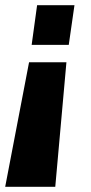

<svg xmlns="http://www.w3.org/2000/svg" viewBox="-24 -560 349 740"><path d="M-4 160 88 -320H232L189 160ZM98 -387 119 -540H263L241 -387Z"/></svg>

Font: Pathway Extreme Condensed ExtraBold
Style: Italic
Weight: 800
Width: 3
Italic angle: -8°
Version: Version 1.001;gftools[0.9.26]